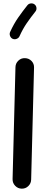

<svg xmlns="http://www.w3.org/2000/svg" viewBox="-20 -1065 272 1140"><path d="M108.9 55.2Q85.9 54.7 70.1 38.1Q54.2 21.5 54.7 -1.5L71.8 -666Q72.3 -689 88.9 -704.8Q105.5 -720.7 128.4 -719.7Q151.4 -719.2 167.2 -702.9Q183.1 -686.5 182.1 -663.6L165 1Q164.6 23.9 148.2 39.8Q131.8 55.7 108.9 55.2ZM185.5 -1038.6Q195.3 -1030.8 196.5 -1018.1Q197.8 -1005.4 189.9 -996.1Q162.6 -961.9 139.2 -928Q115.7 -894 95.7 -849.6Q90.8 -838.9 78.6 -834.2Q66.4 -829.6 55.2 -834.5Q44.4 -839.4 39.8 -851.6Q35.2 -863.8 40 -875Q62.5 -924.3 88.9 -961.9Q115.2 -999.5 142.6 -1033.7Q150.4 -1043.5 163.3 -1044.7Q176.3 -1045.9 185.5 -1038.6Z"/></svg>

Font: Mikhak-DS2-FD SemiBold
Style: Regular
Weight: 600
Designer: Amin Abedi
Version: Version 3.2